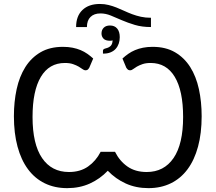

<svg xmlns="http://www.w3.org/2000/svg" viewBox="-20 -966 1116 994"><path d="M761.5 -826Q715 -826 678.2 -837Q641.5 -848 611 -861.2Q580.5 -874.5 553.8 -885.5Q527 -896.5 500 -896.5Q467 -896.5 448.5 -878.2Q430 -860 430 -826H374Q374 -883 406.8 -914.2Q439.5 -945.5 497 -945.5Q521 -945.5 542 -940.2Q563 -935 583 -927Q603 -919 623 -909.8Q643 -900.5 664.2 -892.5Q685.5 -884.5 709.5 -879.2Q733.5 -874 761.5 -874ZM513 -704Q513 -712.5 529 -716Q545 -720 553.5 -729Q562 -738 563 -757Q560 -756 557 -755.5Q554 -755 550 -755Q526 -755 515.8 -766Q505.5 -777 505.5 -792.5Q505.5 -811 517 -822.5Q528.5 -834 549.5 -834Q573.5 -834 586.8 -818Q600 -802 600 -773.5Q600 -756 594.8 -740.5Q589.5 -725 579 -713.2Q568.5 -701.5 552 -694.8Q535.5 -688 513 -688.5ZM614 -663Q628 -676 644 -687.2Q660 -698.5 679 -706.5Q698 -714.5 720.5 -719Q743 -723.5 770 -723.5Q838 -723.5 886 -695.5Q934 -667.5 964.8 -618.8Q995.5 -570 1009.8 -504.5Q1024 -439 1024 -364.5Q1024 -276 1005.2 -206.8Q986.5 -137.5 951 -89.8Q915.5 -42 864.2 -17Q813 8 748.5 8Q684 8 631.5 -15.8Q579 -39.5 538 -82Q497.5 -39.5 445 -15.8Q392.5 8 328 8Q263 8 211.8 -17Q160.5 -42 125 -89.8Q89.5 -137.5 70.8 -206.8Q52 -276 52 -364.5Q52 -439 66.2 -504.5Q80.5 -570 111.2 -618.8Q142 -667.5 190 -695.5Q238 -723.5 306 -723.5Q333 -723.5 355.8 -719Q378.5 -714.5 397.5 -706.5Q416.5 -698.5 432.5 -687.2Q448.5 -676 462.5 -663L442 -615Q437 -607 432.8 -604.5Q428.5 -602 422 -602Q415.5 -602 407.5 -608Q399.5 -614 387.5 -621Q375.5 -628 358.2 -634Q341 -640 316 -640Q234.5 -640 191.5 -568Q148.5 -496 148.5 -360.5Q148.5 -220 197.8 -147.8Q247 -75.5 337 -75.5Q395.5 -75.5 436 -104Q476.5 -132.5 501 -180H575.5Q599.5 -132 640 -103.8Q680.5 -75.5 739.5 -75.5Q829 -75.5 878.5 -147.8Q928 -220 928 -360.5Q928 -496 884.8 -568Q841.5 -640 760 -640Q735 -640 717.8 -634Q700.5 -628 688.5 -621Q676.5 -614 668.8 -608Q661 -602 654.5 -602Q648 -602 643.8 -604.5Q639.5 -607 634 -615Z"/></svg>

Font: Lato
Style: Regular
Weight: 400
Designer: Lukasz Dziedzic with Adam Twardoch and Botio Nikoltchev
Foundry: tyPoland Lukasz Dziedzic
Version: Version 2.015; 2015-08-06; http://www.latofonts.com/